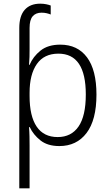

<svg xmlns="http://www.w3.org/2000/svg" viewBox="-20 -785 603 1045"><path d="M85 -633Q85 -698 114.5 -731.5Q144 -765 199 -765Q216 -765 231 -762Q246 -759 256 -755V-706Q247 -710 234 -713Q221 -716 206 -716Q175 -716 158 -696.5Q141 -677 141 -633V-519Q141 -496 140.5 -475Q140 -454 138 -432H141Q160 -477 200.5 -509.5Q241 -542 308 -542Q402 -542 453.5 -473Q505 -404 505 -270Q505 -132 451 -61Q397 10 303 10Q239 10 200 -21Q161 -52 142 -93H138Q140 -69 140.5 -42.5Q141 -16 141 8V240H85ZM294 -39Q368 -39 407.5 -96.5Q447 -154 447 -271Q447 -493 298 -493Q220 -493 180.5 -436.5Q141 -380 141 -280V-262Q141 -153 179.5 -96Q218 -39 294 -39Z"/></svg>

Font: Noto Sans Mono SemiCondensed Light
Style: Regular
Weight: 300
Width: 4
Designer: Monotype Design Team
Foundry: Monotype Imaging Inc.
Version: Version 2.014; ttfautohint (v1.8.4.7-5d5b)